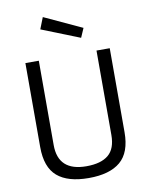

<svg xmlns="http://www.w3.org/2000/svg" viewBox="-100 -1003 844 1085"><g transform="rotate(-10 322.0 -460.5)"><path d="M157 -208Q157 -58 319 -58Q403 -58 445.5 -93.5Q488 -129 488 -208V-692H564V-210Q564 -94 502.5 -42Q441 10 321 10Q201 10 140.5 -42Q80 -94 80 -210V-692H157ZM222 -931 438 -831 415 -778 196 -865Z"/></g></svg>

Font: Titillium Web
Style: Regular
Weight: 400
Version: Version 1.001;PS 57.000;hotconv 1.0.70;makeotf.lib2.5.55311